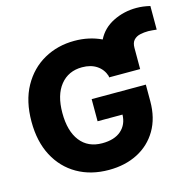

<svg xmlns="http://www.w3.org/2000/svg" viewBox="-118 -944 1078 1073"><g transform="rotate(-15 421.0 -407.5)"><path d="M382.8 9.8Q278.8 9.8 200 -35.4Q121.1 -80.6 77.1 -164.1Q33.2 -247.6 33.2 -362.3Q33.2 -481.4 79.6 -565.2Q126 -648.9 204.8 -693.1Q283.7 -737.3 380.9 -737.3Q465.8 -737.3 536.6 -703.6Q566.4 -763.2 628.7 -794.2Q690.9 -825.2 763.2 -825.2Q782.7 -825.2 801.8 -822.8Q820.8 -820.3 842.3 -815.4V-678.7Q830.1 -679.7 818.1 -681.2Q806.2 -682.6 794.4 -682.6Q769 -682.6 746.6 -677.5Q724.1 -672.4 710 -657.2Q695.8 -642.1 695.8 -612.3V-491.2L696.3 -489.7H516.1V-497.6Q502.9 -538.1 468.8 -560.8Q434.6 -583.5 384.3 -583.5Q305.2 -583.5 258.8 -526.1Q212.4 -468.8 212.4 -364.7Q212.4 -259.8 257.6 -201.9Q302.7 -144 384.8 -144Q455.6 -144 494.4 -178Q533.2 -211.9 534.7 -269.5H390.6V-397.5H704.1V-301.8Q704.1 -204.1 662.8 -134.3Q621.6 -64.5 549.1 -27.3Q476.6 9.8 382.8 9.8Z"/></g></svg>

Font: Inter Tight ExtraBold
Style: Regular
Weight: 800
Designer: Rasmus Andersson
Foundry: rsms
Version: Version 3.004; ttfautohint (v1.8.4.7-5d5b)